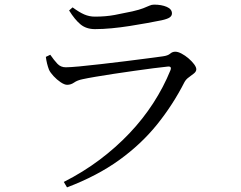

<svg xmlns="http://www.w3.org/2000/svg" viewBox="-20 -764 1040 830"><path d="M178.2 -518.1 197.3 -527.3Q213.6 -503.7 228.1 -488.4Q242.5 -473.1 264.3 -473.1Q281.5 -473.1 323 -476.9Q364.5 -480.7 417 -486.9Q469.5 -493.1 522.9 -499.5Q576.3 -505.9 619.8 -511.9Q663.2 -517.9 684.1 -520.5Q705.6 -523.4 715.4 -531.9Q725.2 -540.5 737.8 -540.5Q749.5 -540.5 764.9 -532.3Q780.4 -524.1 794.8 -511.8Q809.2 -499.4 818.9 -486.6Q828.6 -473.7 828.6 -464.4Q828.6 -455 818.6 -446.7Q808.7 -438.4 796.6 -430Q784.5 -421.7 777.6 -409.3Q727.9 -311.5 659.1 -226Q590.3 -140.6 495.1 -72Q399.9 -3.4 269.7 46L255.8 22.5Q339.3 -19.8 410.3 -73.1Q481.3 -126.4 539.8 -188.1Q598.2 -249.7 642.6 -318.4Q687 -387 716.7 -460Q724 -478.5 704.9 -476.2Q680.2 -473.8 642.4 -468.9Q604.5 -464 560.2 -457.7Q515.9 -451.4 472.6 -444.9Q429.3 -438.3 393.3 -432.2Q357.4 -426.1 337 -421.6Q314.2 -417 300.4 -407.2Q286.5 -397.4 270.3 -397.4Q258.7 -397.4 242.1 -408.6Q225.5 -419.8 211.6 -434.9Q197.6 -450.1 191.9 -462.3Q186.9 -475.2 183.5 -489.1Q180.1 -503 178.2 -518.1ZM678.9 -676.4Q651.1 -670.7 615.8 -664.3Q580.5 -657.9 541.2 -651.7Q501.9 -645.5 463.1 -641.8Q424.3 -638.1 390.7 -638.1Q352.9 -638.1 328.2 -658.5Q303.5 -678.9 278.7 -718.8L293.8 -732.1Q322.7 -710.8 344.4 -701.5Q366.1 -692.1 390.3 -692.1Q437.1 -692.1 476.1 -699.4Q515.1 -706.7 552.5 -714.9Q582.6 -721.9 599 -728.3Q615.4 -734.7 625.4 -739.3Q635.3 -744 645.9 -744Q678.2 -744 700.8 -734.3Q723.3 -724.6 723.3 -706Q723.3 -695.3 713.1 -688.4Q702.9 -681.6 678.9 -676.4Z"/></svg>

Font: Noto Serif JP
Style: Regular
Weight: 200
Designer: Ryoko NISHIZUKA 西塚涼子 (kana & ideographs); Frank Grießhammer (Latin, Greek & Cyrillic); Wenlong ZHANG 张文龙 (bopomofo); San
Foundry: Adobe
Version: Version 2.001;hotconv 1.1.0;makeotfexe 2.6.0